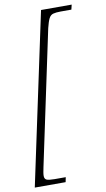

<svg xmlns="http://www.w3.org/2000/svg" viewBox="-111 -807 543 981"><g transform="rotate(-10 161.0 -316.0)"><path d="M-13 128 176 -760H335L329 -735H274Q249 -735 234.5 -731Q220 -727 212 -711Q204 -695 196 -662L49 32Q46 46 44 57.5Q42 69 42 77Q42 93 53 98Q64 103 94 103H152L147 128Z"/></g></svg>

Font: Noto Serif SemiCondensed ExtraLight
Style: Italic
Weight: 200
Width: 4
Italic angle: -12°
Designer: Monotype Design Team
Foundry: Monotype Imaging Inc.
Version: Version 2.013